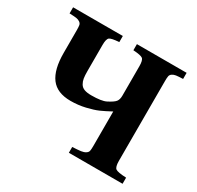

<svg xmlns="http://www.w3.org/2000/svg" viewBox="-149 -864 1064 1037"><g transform="rotate(30 383.0 -346.0)"><path d="M24.9 -653.8V-691.9H335V-653.8Q287.6 -650.9 275.9 -641.6Q264.2 -632.3 264.2 -595.2V-433.1Q264.2 -405.3 266.8 -388.2Q269.5 -371.1 278.1 -356.4Q286.6 -341.8 303.5 -335.4Q320.3 -329.1 347.2 -329.1Q411.1 -329.1 438 -342.8Q472.7 -360.4 483.4 -373.8Q494.1 -387.2 494.1 -411.1V-595.2Q494.1 -632.3 482.4 -641.6Q470.7 -650.9 422.9 -653.8V-691.9H732.9V-653.8Q704.1 -652.8 690.4 -650.9Q676.8 -648.9 667.2 -642.3Q657.7 -635.7 655.8 -625.7Q653.8 -615.7 653.8 -595.2V-97.2Q653.8 -59.1 666.7 -49.8Q679.7 -40.5 732.9 -38.1V0H397.9V-36.1Q433.6 -38.1 450.4 -40.3Q467.3 -42.5 478.5 -49.6Q489.7 -56.6 491.9 -66.7Q494.1 -76.7 494.1 -97.2V-313Q454.1 -291.5 427.5 -279.8Q400.9 -268.1 356.7 -257.6Q312.5 -247.1 265.1 -247.1Q180.7 -247.1 142.3 -298.3Q104 -349.6 104 -453.1V-595.2Q104 -615.7 102.1 -625.7Q100.1 -635.7 90.6 -642.3Q81.1 -648.9 67.4 -650.9Q53.7 -652.8 24.9 -653.8Z"/></g></svg>

Font: Linguistics Pro
Style: Bold
Weight: 700
Designer: Stefan Peev, Context Ltd
Foundry: Stefan Peev, Context Ltd
Version: Version 001.000